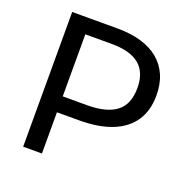

<svg xmlns="http://www.w3.org/2000/svg" viewBox="-120 -772 861 884"><g transform="rotate(20 310.5 -330.0)"><path d="M135 -202V-280H297Q392 -280 440 -316.5Q488 -353 488 -434Q488 -509 443.5 -546.5Q399 -584 307 -584H135V-660H309Q374 -660 424.5 -645Q475 -630 510 -601Q545 -572 563.5 -529.5Q582 -487 582 -431Q582 -357 548 -306Q514 -255 448 -228.5Q382 -202 286 -202ZM86 0V-660H178V0Z"/></g></svg>

Font: Bricolage Grotesque
Style: Regular
Weight: 400
Designer: Mathieu Triay
Foundry: Atelier Triay
Version: Version 1.001;gftools[0.9.33.dev8+g029e19f]